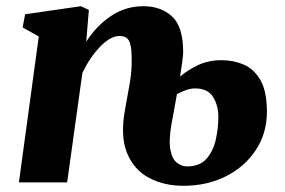

<svg xmlns="http://www.w3.org/2000/svg" viewBox="-20 -588 918 619"><path d="M258 -453.5Q290.5 -504.5 337.5 -536.2Q384.5 -568 442.5 -568Q498.5 -568 534.5 -535.2Q570.5 -502.5 570.5 -420Q570.5 -411.5 567.8 -390Q565 -368.5 560.5 -341Q584 -361.5 618 -377.8Q652 -394 694 -394Q732.5 -394 765.8 -379.8Q799 -365.5 819.8 -329.5Q840.5 -293.5 840.5 -227.5Q840.5 -159 805.2 -105Q770 -51 709 -20Q648 11 571 11Q510 11 461.2 -14.2Q412.5 -39.5 389.8 -94.2Q367 -149 383.5 -237Q391 -276.5 398.2 -318.8Q405.5 -361 404.5 -403.5Q404 -444.5 395 -458.2Q386 -472 365.5 -472Q336 -472 302.2 -436.8Q268.5 -401.5 245.5 -352.5L196.5 0H41L105 -470.5L53 -499.5L61 -542L240.5 -568L266.5 -556ZM533 -188.5Q523.5 -134 529.5 -104.2Q535.5 -74.5 550.8 -63Q566 -51.5 583 -51.5Q624 -51.5 645.8 -76.2Q667.5 -101 675.8 -138.2Q684 -175.5 684 -212Q684 -247.5 667 -275.2Q650 -303 608.5 -303Q584.5 -303 550.5 -284.5Z"/></svg>

Font: Merriweather Black
Style: Italic
Weight: 900
Italic angle: -7.8°
Designer: Eben Sorkin
Foundry: Eben Sorkin
Version: Version 2.200;gftools[0.9.31]